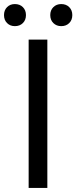

<svg xmlns="http://www.w3.org/2000/svg" viewBox="-41 -929 378 949"><path d="M100.6 0V-733.4H193V0ZM32.5 -799.8Q9 -799.8 -6.1 -815Q-21.2 -830.1 -21.2 -854.4Q-21.2 -878.6 -6.1 -893.7Q9 -908.9 32.5 -908.9Q56.9 -908.9 72.1 -893.7Q87.3 -878.6 87.3 -854.4Q87.3 -830.1 72.1 -815Q56.9 -799.8 32.5 -799.8ZM261.7 -799.8Q238.1 -799.8 222.7 -815Q207.4 -830.1 207.4 -854.4Q207.4 -878.6 222.7 -893.7Q238.1 -908.9 261.7 -908.9Q286 -908.9 301.2 -893.7Q316.4 -878.6 316.4 -854.4Q316.4 -830.1 301.2 -815Q286 -799.8 261.7 -799.8Z"/></svg>

Font: Noto Sans JP
Style: Regular
Weight: 100
Designer: Ryoko NISHIZUKA 西塚涼子 (kana, bopomofo & ideographs); Paul D. Hunt (Latin, Greek & Cyrillic); Sandoll Communications 산돌커뮤니
Foundry: Adobe
Version: Version 2.004;hotconv 1.0.118;makeotfexe 2.5.65603